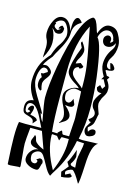

<svg xmlns="http://www.w3.org/2000/svg" viewBox="-112 -779 603 848"><g transform="rotate(15 189.5 -355.0)"><path d="M320 -647 317 -641Q317 -656 308.5 -668Q300 -680 286 -680Q271 -680 260.5 -667Q250 -654 247 -639Q270 -616 289 -468Q298 -398 298 -325Q298 -252 283 -185Q293 -183 302 -183L356 -185H371Q343 -170 340 -81Q336 6 331 8Q305 -39 292 -45Q285 -45 274 -39Q263 -33 263 -27Q263 -22 266 -16L287 -27L289 -24Q291 -21 292.5 -19.5Q294 -18 297 -20Q297 -18 296 -17Q296 -10 280 -6Q264 -2 251 -2L246 -24L260 -40L272 -55L261 -73Q271 -86 288 -135L293 -105Q291 -89 278 -70Q277 -66 279.5 -63.5Q282 -61 285.5 -60Q289 -59 294 -58.5Q299 -58 301 -57L299 -90Q299 -104 305 -131Q311 -158 311 -171L278 -173Q262 -88 218 -20Q210 -8 203 6Q189 -3 174 -32Q158 -62 150 -73Q141 -85 131 -85Q120 -85 110 -77Q100 -69 100 -59Q100 -29 120 -29Q128 -29 131.5 -37Q135 -45 125 -48L140 -57Q156 -56 156 -39Q153 -34 151 -24.5Q149 -15 146 -9.5Q143 -4 135 -4Q115 -4 97 -14.5Q79 -25 79 -41Q79 -60 92 -76Q105 -92 123 -93L111 -96Q82 -101 82 -121Q82 -126 87 -136.5Q92 -147 92 -151Q96 -148 97.5 -145.5Q99 -143 99.5 -141Q100 -139 101 -135Q102 -131 103 -128Q109 -113 145 -98L117 -176H64Q58 -118 58 -103Q58 -89 62 -49.5Q66 -10 66 -3Q66 2 64.5 4Q63 6 59 4L21 7Q9 7 9 4Q4 -79 4 -119Q4 -165 9 -188Q20 -187 39 -187Q51 -187 73.5 -187.5Q96 -188 111 -188L99 -212Q68 -282 41 -282Q22 -282 22 -259Q22 -248 25.5 -242.5Q29 -237 36 -238L45 -246L37 -252L33 -249Q31 -257 37 -265Q43 -273 50 -273Q57 -273 57 -262Q57 -253 49 -232Q82 -227 83 -214L68 -197Q68 -211 60.5 -216.5Q53 -222 40.5 -225Q28 -228 22 -232Q13 -238 13 -261Q13 -294 47 -297Q16 -340 16 -380Q16 -452 60 -501L68 -510Q81 -547 91 -560Q106 -580 111 -599Q114 -605 114 -613Q114 -632 103.5 -651Q93 -670 81 -670Q64 -670 51 -654L55 -650Q51 -646 51 -641Q51 -635 57.5 -630Q64 -625 69 -624L80 -632Q82 -634 80 -634Q78 -634 71 -631Q71 -637 75.5 -642.5Q80 -648 86 -648L95 -638V-635Q95 -609 71 -609Q63 -609 59 -613L44 -628Q61 -599 61 -565Q61 -530 37 -490V-498L39 -538Q39 -560 32 -573Q25 -586 25 -602Q25 -631 39 -658Q53 -685 76 -685Q109 -685 124 -634V-658Q124 -674 129 -686.5Q134 -699 143 -699Q149 -699 156 -692Q166 -682 161 -681Q128 -664 128 -625Q128 -592 94 -535Q87 -524 78 -505L63 -487Q49 -469 46 -459Q54 -461 60 -461Q68 -461 78.5 -451.5Q89 -442 89 -433Q89 -422 76 -406Q63 -390 63 -378Q63 -368 68 -351L64 -346Q46 -356 46 -376Q46 -396 55 -405L47 -420L51 -423L56 -422L75 -434Q72 -449 56 -449Q45 -449 38 -431Q31 -413 31 -390Q31 -362 57 -319Q58 -317 75.5 -289Q93 -261 100 -246L91 -252Q97 -229 109 -214Q92 -302 92 -322Q92 -375 108 -467Q149 -689 206 -718Q215 -718 221.5 -706.5Q228 -695 233 -677.5Q238 -660 241 -655Q258 -702 287 -702Q318 -702 331 -675Q346 -649 346 -626Q346 -592 329 -567Q319 -553 319 -535Q319 -519 334 -516Q337 -518 339 -516L331 -543Q332 -544 335 -544Q341 -544 348 -536Q355 -528 355 -522Q355 -509 320 -509V-505L331 -485Q339 -485 344 -481L336 -469Q352 -447 352 -431Q352 -424 351.5 -419Q351 -414 349 -409.5Q347 -405 346 -402.5Q345 -400 341 -394Q337 -388 335 -384Q327 -366 327 -356Q327 -347 333 -331.5Q339 -316 340 -312Q338 -306 335 -287.5Q332 -269 327 -262Q321 -254 316 -250Q309 -246 309 -241.5Q309 -237 314 -225Q323 -241 336 -241Q348 -241 348 -227Q348 -218 337.5 -212Q327 -206 317 -206Q309 -206 303.5 -214Q298 -222 298 -231Q298 -241 306 -253.5Q314 -266 315 -268Q316 -270 314 -270Q312 -271 310 -270L302 -279Q323 -292 323 -306Q323 -317 313 -327Q303 -337 303 -356Q303 -374 328 -405H324H321Q305 -405 302 -425L313 -438L326 -424L336 -439L321 -467L311 -464L319 -478Q300 -509 300 -532Q300 -570 324 -603Q333 -616 333 -627L332 -635Q322 -610 298 -610Q287 -610 280.5 -618Q274 -626 274 -638Q274 -647 280 -653Q286 -659 293 -659Q302 -659 306 -651Q310 -644 306 -630Q320 -635 320 -647ZM199 -199V-200Q204 -200 206 -192Q208 -184 213 -184H239L243 -247Q244 -254 244 -270L241 -338Q241 -359 239 -389Q222 -394 212 -394Q200 -394 188 -383Q176 -372 176 -360Q176 -327 196 -327Q208 -327 215 -349L225 -326Q225 -311 204 -311Q200 -311 186 -313Q218 -286 218 -267Q218 -260 213.5 -253.5Q209 -247 204.5 -244Q200 -241 191 -235.5Q182 -230 181 -229V-232Q193 -246 193 -262Q193 -279 179 -307Q165 -333 165 -352Q165 -372 184.5 -386Q204 -400 226 -400Q217 -409 208 -414Q163 -440 163 -465Q163 -504 192 -576Q190 -581 187.5 -585.5Q185 -590 184 -592.5Q183 -595 183 -597Q183 -600 187 -604Q206 -578 206 -565Q206 -550 195 -531Q184 -514 184 -502L205 -510L220 -498Q220 -488 205 -485L201 -490Q182 -486 182 -466Q182 -453 192.5 -442Q203 -431 218.5 -420Q234 -409 239 -403V-422Q239 -463 233.5 -503.5Q228 -544 216.5 -601.5Q205 -659 202 -676Q155 -587 155 -459V-333Q155 -244 161 -184L186 -183V-187ZM208 -22 209 -21Q241 -96 241 -156V-172H208L201 -155L187 -172L165 -174L163 -170Q164 -99 208 -22Z"/></g></svg>

Font: Bukvitsa
Style: Regular
Weight: 500
Foundry: Ponomar Technologies, Inc.
Version: Version 1.1